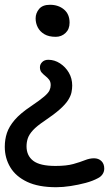

<svg xmlns="http://www.w3.org/2000/svg" viewBox="-34 -521 456 803"><path d="M201 262Q127 262 79.5 239.5Q32 217 9 178.5Q-14 140 -14 93Q-14 62 -5 35Q4 8 27.5 -19.5Q51 -47 96 -77Q133 -102 150.5 -117Q168 -132 173 -143Q178 -154 178 -165Q178 -179 171.5 -187.5Q165 -196 156 -203Q147 -210 140 -218Q133 -226 133 -240Q133 -252 142.5 -261.5Q152 -271 168 -271Q194 -271 217 -256Q240 -241 254 -217Q268 -193 268 -163Q268 -150 265 -135Q262 -120 251 -102.5Q240 -85 216.5 -64Q193 -43 153 -16Q120 6 104 23.5Q88 41 82.5 57Q77 73 77 91Q77 130 105 151.5Q133 173 198 173Q244 173 272.5 165Q301 157 321 149Q341 141 359 141Q378 141 390 152.5Q402 164 402 184Q402 197 395 207.5Q388 218 376 224Q354 236 324 244Q294 252 261.5 257Q229 262 201 262ZM199 -367Q170 -367 151.5 -378Q133 -389 124 -406.5Q115 -424 115 -444Q115 -466 129.5 -483.5Q144 -501 175 -501Q210 -501 233.5 -481.5Q257 -462 257 -426Q257 -399 240 -383Q223 -367 199 -367Z"/></svg>

Font: Shantell Sans Light
Style: Regular
Weight: 400
Version: Version 1.011;[c5ecc13dd]